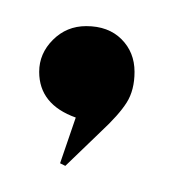

<svg xmlns="http://www.w3.org/2000/svg" viewBox="-20 -694 133 147"><path d="M83 -639Q83 -625 77 -615.5Q71 -606 57 -593L30 -567L26 -569L38 -604Q10 -614 10 -639Q10 -653 20.5 -663.5Q31 -674 46 -674Q63 -674 73 -664Q83 -654 83 -639Z"/></svg>

Font: FFF_tuoi-tre Black
Style: Regular
Weight: 900
Designer: bBox Type GmbH
Foundry: bBox Type GmbH
Version: Version 1.001